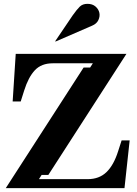

<svg xmlns="http://www.w3.org/2000/svg" viewBox="-20 -981 716 1001"><path d="M416 -629H450L464 -651H255Q196 -651 162 -615Q128 -579 106 -509L88 -452H46L62 -700H639L232 -69H197L183 -47H437Q497 -47 535 -83.5Q573 -120 596 -193L614 -249H656L629 0H10ZM267 -765H271L460 -847Q484 -857 493 -876.5Q502 -896 498 -914.5Q494 -933 478 -947Q462 -961 436 -961Q411 -961 396 -946.5Q381 -932 359 -901Z"/></svg>

Font: Redaction
Style: Bold
Weight: 700
Designer: Jeremy Mickel / Forest Young
Foundry: MCKL
Version: Version 2.001; Redaction Bold